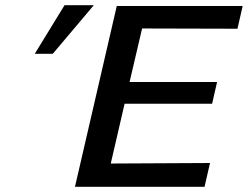

<svg xmlns="http://www.w3.org/2000/svg" viewBox="-20 -715 949 735"><path d="M113 -509 227 -695H339L182 -509ZM267 0 427 -692H909L889 -605L524 -606L476 -401H811L792 -318H457L404 -89L784 -91L763 0Z"/></svg>

Font: Coval
Style: Medium Italic
Weight: 500
Foundry: Context Ltd
Version: Version 001.000